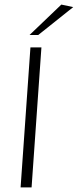

<svg xmlns="http://www.w3.org/2000/svg" viewBox="-20 -819 340 839"><path d="M70 0 113 -612H161L118 0ZM109 -666 248 -799 300 -788 147 -666Z"/></svg>

Font: Ancizar Sans Thin
Style: Italic
Weight: 100
Italic angle: -4°
Designer: Cesar Puertas, Viviana Monsalve, Julian Moncada, Julian Prieto, Jose Castro, Mariel Hernandez, Felipe Aragon, Sara Alarc
Version: Version 8.100